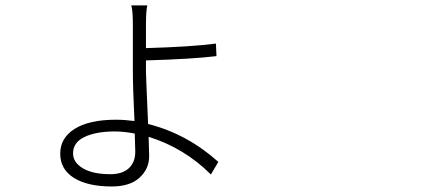

<svg xmlns="http://www.w3.org/2000/svg" viewBox="-20 -632 1540 702"><path d="M474.6 -77.1Q474.6 -88.9 472.7 -143.6Q433.6 -151.4 400.4 -151.4Q331.1 -151.4 289.1 -131.3Q247.1 -111.3 247.1 -71.3Q247.1 -38.1 283.2 -16.6Q319.3 4.9 383.8 4.9Q427.7 4.9 451.2 -17.1Q474.6 -39.1 474.6 -77.1ZM513.7 -411.1V-369.1Q513.7 -355.5 521.5 -178.7Q664.1 -142.6 778.3 -40L751 5.9Q654.3 -90.8 523.4 -131.8Q525.4 -77.1 525.4 -61.5Q525.4 -14.6 490.2 17.6Q455.1 49.8 388.7 49.8Q300.8 49.8 250.5 18.6Q200.2 -12.7 200.2 -70.3Q200.2 -127.9 253.4 -161.1Q306.6 -194.3 404.3 -194.3Q434.6 -194.3 471.7 -189.5Q465.8 -312.5 465.8 -371.1V-540Q465.8 -595.7 460 -612.3H518.6Q513.7 -592.8 513.7 -541V-456.1Q681.6 -460.9 769.5 -472.7L771.5 -426.8Q682.6 -416 513.7 -411.1Z"/></svg>

Font: Bpmf Zihi Sans Light
Style: Light
Weight: 300
Foundry: But Ko
Version: Version 1.320